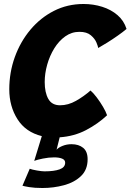

<svg xmlns="http://www.w3.org/2000/svg" viewBox="-20 -683 654 962"><path d="M192.5 259Q153 259 126.2 254.5Q99.5 250 92.5 247.5L129 162.5Q140.5 167 164.8 171.2Q189 175.5 203 175.5Q251 175.5 278.8 165.5Q306.5 155.5 306.5 132Q306.5 118 291.2 111.8Q276 105.5 251 105.5Q224 105.5 194.8 111.5Q165.5 117.5 151.5 123L189.5 -1Q108.5 -21 67.5 -85.8Q26.5 -150.5 26.5 -235.5Q26.5 -320 54.2 -397Q82 -474 132.2 -534Q182.5 -594 250.2 -628.5Q318 -663 398.5 -663Q447.5 -663 492 -649Q536.5 -635 568.8 -607.2Q601 -579.5 614 -538Q596.5 -523 570.5 -504.8Q544.5 -486.5 517.8 -469.8Q491 -453 472 -442.5Q471.5 -449.5 463.5 -469.2Q455.5 -489 435.2 -506.2Q415 -523.5 378 -523.5Q339 -523.5 307 -500.8Q275 -478 252 -440.8Q229 -403.5 216.5 -359.2Q204 -315 204 -272Q204 -219.5 222 -187.5Q240 -155.5 281 -155.5Q321.5 -155.5 360.8 -177.8Q400 -200 433.5 -229.5Q448 -217 465 -194.5Q482 -172 496.2 -147.8Q510.5 -123.5 516.5 -105.5Q471 -62.5 411.2 -31.2Q351.5 0 279 5L263.5 67Q273 56 293.8 47.8Q314.5 39.5 338.5 39.5Q374.5 39.5 396.8 57.8Q419 76 419 115Q419 167.5 385.8 199.2Q352.5 231 300.5 245Q248.5 259 192.5 259Z"/></svg>

Font: Grandstander
Style: Bold Italic
Weight: 700
Italic angle: -15°
Designer: Tyler Finck
Foundry: Etcetera Type Co
Version: Version 1.200; ttfautohint (v1.8.3)